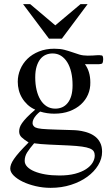

<svg xmlns="http://www.w3.org/2000/svg" viewBox="-20 -697 540 934"><path d="M481.9 -407.7Q481.9 -405.3 481 -398.7Q480 -392.1 477.5 -388.7Q475.1 -386.7 470.9 -386Q466.8 -385.3 461.9 -384.8Q456.5 -384.3 450.2 -384.8H393.1Q405.8 -367.7 412.6 -345.5Q419.4 -323.2 419.4 -295.4Q419.9 -264.6 408.2 -237.3Q396.5 -210 373.8 -189.2Q351.1 -168.5 318.4 -156.2Q285.6 -144 243.7 -144Q226.6 -144 209.5 -146.5Q192.4 -148.9 175.3 -154.3Q165.5 -147 156.7 -137.2Q147.9 -127.4 143.1 -117.4Q138.2 -107.4 138.4 -97.9Q138.7 -88.4 146 -81.5Q148.9 -78.6 153.1 -76.7Q157.2 -74.7 164.6 -73Q171.9 -71.3 183.6 -70.1Q195.3 -68.8 213.6 -68.1Q231.9 -67.4 258.1 -66.4Q284.2 -65.4 320.3 -64.5Q329.1 -64.5 344 -63.7Q358.9 -63 376.5 -59.8Q394 -56.6 411.6 -50Q429.2 -43.5 443.8 -32Q458.5 -20.5 467.5 -2.4Q476.6 15.6 476.6 41.5Q476.6 75.2 457.5 106.7Q438.5 138.2 404.8 162.8Q371.1 187.5 325.4 202.1Q279.8 216.8 226.1 216.8Q189 216.8 153.6 208.5Q118.2 200.2 90.8 187Q63.5 173.8 46.6 157Q29.8 140.1 29.8 123Q29.8 113.3 33.9 102.1Q38.1 90.8 48.1 76.2Q58.1 61.5 75.4 42Q92.8 22.5 119.1 -3.9Q96.7 -18.1 85 -29.3Q73.2 -40.5 73.2 -57.6Q73.2 -66.4 75.9 -75.9Q78.6 -85.4 86.9 -97.7Q95.2 -109.9 110.6 -126Q126 -142.1 151.4 -163.6Q129.9 -172.9 114 -187.7Q98.1 -202.6 87.4 -220.5Q76.7 -238.3 71.5 -258.5Q66.4 -278.8 66.4 -299.3Q66.4 -330.6 78.6 -359.6Q90.8 -388.7 113.5 -410.9Q136.2 -433.1 169.4 -446.5Q202.6 -460 244.1 -460Q272.9 -460 293.5 -454.6Q314 -449.2 331.3 -443.1Q348.6 -437 366.2 -431.6Q383.8 -426.3 406.7 -426.3Q421.9 -426.3 431.9 -427Q441.9 -427.7 449.2 -428.2Q456.5 -428.7 462.4 -428.7Q468.8 -428.7 475.6 -427.2Q481.9 -425.8 481.9 -407.7ZM333 -282.7Q333 -317.4 326.4 -345.7Q319.8 -374 307.1 -394.3Q294.4 -414.6 276.6 -425.8Q258.8 -437 235.8 -437Q218.3 -437 202.9 -430.4Q187.5 -423.8 176 -409.4Q164.6 -395 158 -373Q151.4 -351.1 151.4 -320.3Q151.4 -287.1 158 -259.3Q164.6 -231.4 177 -211.2Q189.5 -190.9 207.5 -179.7Q225.6 -168.5 249 -168.5Q266.6 -168.5 282 -175Q297.4 -181.6 308.8 -195.6Q320.3 -209.5 326.7 -231Q333 -252.4 333 -282.7ZM440.9 59.6Q440.9 47.9 435.8 39.3Q430.7 30.8 416.7 25.1Q402.8 19.5 378.7 16.1Q354.5 12.7 315.9 10.7Q260.7 8.3 218.3 6.3Q175.8 4.4 146 0Q125 24.4 112.5 43.7Q100.1 63 100.1 85.4Q100.1 101.1 112.3 114Q124.5 127 147 136.5Q169.4 146 200.4 151.4Q231.4 156.7 269 156.7Q313 156.7 345.2 148.2Q377.4 139.6 398.7 125.7Q419.9 111.8 430.4 94.5Q440.9 77.1 440.9 59.6ZM280.8 -508.8H218.3L92.3 -676.8H127L249 -573.7L371.6 -676.8H406.2Z"/></svg>

Font: Doulos SIL Eur
Style: Regular
Weight: 400
Designer: Walt Agee, Victor Gaultney, Peter Martin, Debbi Hosken, Becca Hirsbrunner
Foundry: SIL International
Version: Version 5.000